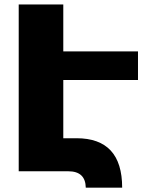

<svg xmlns="http://www.w3.org/2000/svg" viewBox="-20 -777 675 871"><path d="M606 -414.1H267.1V-149.9H327.1Q534.2 -149.9 534.2 74.2H369.1Q367.7 0 290 0H64.9V-756.8H267.1V-543.9H606Z"/></svg>

Font: Montserrat arm ExtraBold
Style: Regular
Weight: 800
Designer: Julieta Ulanovsky
Foundry: Julieta Ulanovsky
Version: Version 6.000;PS 006.000;hotconv 1.0.88;makeotf.lib2.5.64775